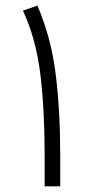

<svg xmlns="http://www.w3.org/2000/svg" viewBox="-20 -654 314 674"><path d="M191.4 0H136.7V-110.8Q136.7 -269.5 121.6 -393.8Q106.4 -518.1 60.5 -616.7L111.3 -634.3Q159.2 -523.4 175.3 -395Q191.4 -266.6 191.4 -109.4Z"/></svg>

Font: Vazirmatn RD UI FD ExtraLight
Style: Regular
Weight: 200
Designer: Saber Rastikerdar
Foundry: Saber Rastikerdar
Version: Version 33.003